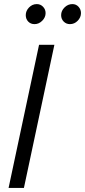

<svg xmlns="http://www.w3.org/2000/svg" viewBox="-20 -919 416 939"><path d="M22 0 171 -700H246L97 0ZM149 -801Q130 -801 118 -813.5Q106 -826 106 -845Q106 -866 122 -882.5Q138 -899 160 -899Q178 -899 190.5 -886Q203 -873 203 -855Q203 -834 186.5 -817.5Q170 -801 149 -801ZM322 -801Q304 -801 291.5 -813.5Q279 -826 279 -845Q279 -866 295.5 -882.5Q312 -899 334 -899Q352 -899 364 -886Q376 -873 376 -855Q376 -834 360 -817.5Q344 -801 322 -801Z"/></svg>

Font: Red Hat Display
Style: Italic
Weight: 400
Italic angle: -12°
Designer: Pentagram / MCKL
Foundry: Pentagram / MCKL
Version: Version 1.003; Red Hat Display Italic